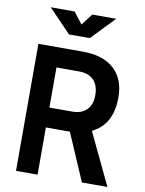

<svg xmlns="http://www.w3.org/2000/svg" viewBox="-97 -965 779 1032"><g transform="rotate(10 293.0 -449.0)"><path d="M63.5 0V-693.4H306.6Q417 -693.4 477.1 -638.7Q537.1 -584 537.1 -483.4Q537.1 -335.9 427.7 -282.7L562.5 0H423.3L312 -257.8Q309.6 -257.8 306.6 -257.8H181.2V0ZM181.2 -366.2H306.6Q356.9 -366.2 384.8 -394.5Q412.6 -422.9 412.6 -473.6Q412.6 -527.3 384.8 -556.2Q356.9 -585 306.6 -585H181.2ZM216.8 -771.5 94.7 -898.4H225.1L273.4 -835.9L321.8 -898.4H452.1L330.1 -771.5Z"/></g></svg>

Font: Cascadia Code SemiBold
Style: Regular
Weight: 600
Monospace: yes
Designer: Aaron Bell
Foundry: Saja Typeworks
Version: Version 2404.023; ttfautohint (v1.8.4)